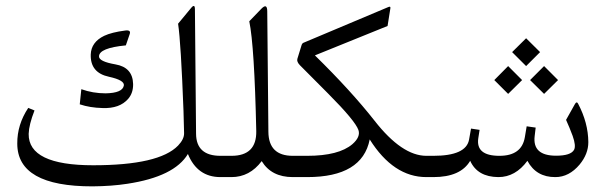

<svg xmlns="http://www.w3.org/2000/svg" viewBox="-20 -606 2085 657"><path d="M734.4 0Q655.3 0 623 -79.1Q576.7 -1.5 415.5 22.9Q361.8 31.2 296.9 31.7Q39.1 32.2 39.1 -114.7Q38.6 -179.7 76.7 -236.8L98.1 -228Q79.1 -179.7 78.1 -147.9Q76.7 -40.5 298.8 -40.5Q524.4 -40.5 589.4 -107.9Q610.4 -129.9 609.9 -150.4Q608.4 -209 607.9 -226.6Q599.1 -460 589.4 -524.9L633.8 -578.6Q647 -594.7 647 -574.2L650.9 -148.4Q651.4 -72.8 734.4 -72.8H750.5Q764.6 -72.8 764.6 -37.1V-34.7Q764.6 0 750.5 0ZM418.9 -268.1Q389.6 -233.9 330.6 -236.3Q288.1 -237.3 252.9 -249L258.3 -300.8Q297.9 -286.6 341.3 -286.6Q399.4 -287.6 403.8 -313.5Q406.7 -331.5 353 -343.3Q288.6 -356.9 290.5 -419.4Q292 -461.9 336.4 -483.4Q362.3 -495.6 408.2 -501.5Q429.2 -504.4 423.8 -489.3L410.6 -450.7Q319.3 -441.9 318.8 -413.1Q318.4 -395.5 375 -385.7Q434.1 -375.5 435.5 -318.4Q436 -288.1 418.9 -268.1Z M981.9 0Q908.7 0 875.5 -54.7Q834.5 0 772 0H746.1Q717.3 0 717.3 -34.2V-38.1Q717.3 -72.8 746.1 -72.8H772Q858.4 -72.8 856.9 -157.2Q850.6 -448.2 833 -533.2L875 -576.7Q894.5 -596.2 894.5 -566.9L898.4 -155.3Q898.9 -72.8 981.9 -72.8H997.1Q1011.2 -72.8 1011.2 -37.1V-34.7Q1011.2 0 997.1 0Z M1057.6 -416.5Q1180.7 -295.9 1261.7 -192.9Q1355.5 -72.8 1439 -72.8H1447.3Q1461.4 -72.8 1461.4 -37.1V-34.7Q1461.4 0 1447.3 0H1439Q1326.2 0 1245.1 -128.9Q1219.7 0 1031.2 0H993.2Q964.4 0 964.4 -34.2V-38.1Q964.4 -72.8 993.2 -72.8H1031.2Q1139.2 -72.8 1186 -112.8Q1214.4 -137.7 1206.5 -161.1Q1195.3 -192.9 1103 -285.6Q1035.2 -353.5 1006.3 -382.8Q994.6 -395 997.6 -404.8Q1008.8 -440.9 1011.7 -450.7Q1013.7 -457.5 1018.1 -459.5L1309.1 -582Q1316.9 -585.4 1315.9 -578.1L1306.2 -517.1Z M1841.8 -379.9 1889.6 -332 1841.8 -284.7 1793.9 -332ZM1718.8 -379.9 1766.6 -332 1718.8 -284.7 1671.4 -332ZM1780.3 -475.1 1828.1 -427.7 1780.3 -379.9 1732.4 -427.7ZM1462.9 -72.8Q1574.7 -72.8 1585 -127.9L1591.8 -166L1621.1 -161.6L1616.7 -133.3Q1607.4 -72.8 1689 -72.8Q1765.1 -72.8 1775.9 -136.2L1782.2 -173.8L1813 -169.4L1809.6 -140.6Q1801.3 -73.2 1882.8 -73.2Q1933.1 -73.2 1944.3 -93.3Q1951.7 -106.9 1939.5 -141.1Q1929.2 -168.9 1917 -195.8L1946.8 -249Q1953.1 -260.7 1958 -251.5Q1992.7 -186 1993.2 -119.6Q1993.2 -79.1 1963.4 -43Q1927.2 0 1880.4 0Q1814.9 0.5 1784.7 -55.7Q1743.7 0 1685.5 0Q1613.8 -0.5 1588.9 -55.7Q1556.2 0 1462.9 0H1442.9Q1414.1 0 1414.1 -34.2V-38.1Q1414.1 -72.8 1442.9 -72.8Z"/></svg>

Font: Parastoo Print
Style: Print
Weight: 400
Foundry: Saber Rastikerdar (saber.rastikerdar@gmail.com)
Version: Version 1.0.0-alpha5